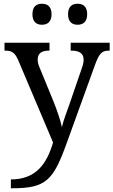

<svg xmlns="http://www.w3.org/2000/svg" viewBox="-20 -764 605 1024"><path d="M204 -632C232 -632 255 -647 255 -688C255 -730 232 -744 204 -744C175 -744 153 -730 153 -688C153 -647 175 -632 204 -632ZM394 -632C422 -632 445 -647 445 -688C445 -730 422 -744 394 -744C365 -744 343 -730 343 -688C343 -647 365 -632 394 -632ZM38 240H47C224 240 264 198 334 4L486 -416C509 -480 523 -494 562 -494H565V-536H357V-494H360C404 -494 426 -479 426 -445C426 -434 423 -418 417 -402L350 -207C336 -167 319 -124 310 -86C304 -119 281 -185 262 -231L189 -409C183 -424 181 -435 181 -446C181 -479 201 -494 241 -494H244V-536H4V-494H7C46 -494 60 -482 78 -441L263 -4C230 108 173 193 38 193Z"/></svg>

Font: Noto Serif Thai
Style: Regular
Weight: 400
Designer: Monotype Design Team
Foundry: Monotype Imaging Inc.
Version: Version 1.901